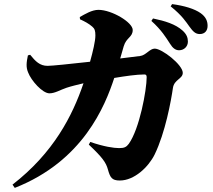

<svg xmlns="http://www.w3.org/2000/svg" viewBox="-20 -846 1040 936"><path d="M808 -634C822 -611 836 -601 853 -601C878 -601 896 -620 896 -643C896 -662 890 -679 870 -697C836 -728 784 -744 726 -756L718 -744C767 -700 790 -662 808 -634ZM903 -717C921 -692 933 -680 954 -680C978 -680 992 -696 992 -720C992 -744 983 -764 958 -782C928 -803 879 -818 819 -826L812 -815C868 -770 887 -739 903 -717ZM413 -141C480 -78 497 -53 506 -20C517 19 525 34 564 34C635 34 704 -32 734 -93C786 -200 814 -355 823 -417C829 -459 871 -461 871 -491C871 -530 770 -609 734 -609C710 -609 691 -576 663 -573L566 -561L583 -620C596 -664 627 -664 627 -700C627 -737 525 -798 460 -798C428 -798 394 -777 369 -763L370 -752C392 -742 413 -731 430 -716C442 -706 445 -695 445 -673C445 -646 433 -595 419 -545C320 -534 233 -525 212 -525C174 -525 153 -547 127 -579L116 -576C109 -542 106 -519 117 -493C132 -453 187 -391 221 -391C248 -391 274 -408 304 -418C328 -426 358 -433 387 -440C333 -281 241 -101 41 54L52 70C385 -61 492 -329 537 -466C591 -475 646 -483 684 -483C691 -483 695 -480 695 -470C695 -406 660 -218 608 -145C596 -129 586 -124 561 -124C535 -124 487 -131 420 -154Z"/></svg>

Font: Noto Serif CJK HK Black
Style: Regular
Weight: 900
Designer: Ryoko NISHIZUKA 西塚涼子 (kana & ideographs); Frank Grießhammer (Latin, Greek & Cyrillic); Wenlong ZHANG 张文龙 (bopomofo); San
Foundry: Adobe
Version: Version 2.001;hotconv 1.1.0;makeotfexe 2.6.0